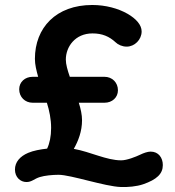

<svg xmlns="http://www.w3.org/2000/svg" viewBox="-20 -730 701 770"><path d="M399 -318C430 -318 453 -339 453 -368C453 -399 430 -422 399 -422H260C251 -448 244 -472 244 -491C244 -542 281 -596 351 -596C390 -596 418 -584 444 -560C453 -551 470 -543 488 -543C520 -543 548 -571 548 -604C548 -630 526 -655 491 -675C454 -696 404 -710 350 -710C205 -710 120 -619 120 -494C120 -471 126 -447 133 -422H111C80 -422 57 -401 57 -372C57 -341 80 -318 111 -318H168C178 -286 185 -252 185 -217C185 -183 179 -155 169 -134C142 -131 114 -126 93 -117C60 -103 40 -80 40 -50C40 -19 62 0 86 0C108 0 117 -13 140 -20C159 -26 191 -29 215 -29C264 -29 401 18 465 20C492 21 528 18 554 9C609 -10 633 -33 633 -68C633 -97 616 -122 584 -122C572 -122 555 -116 543 -110C524 -101 489 -87 466 -87C407 -87 343 -121 276 -133C294 -165 309 -203 309 -248C309 -269 304 -293 296 -318Z"/></svg>

Font: Hotpoint
Style: Bold
Weight: 700
Designer: Andrew Paglinawan, Luciano Perondi, Riccardo Olocco
Foundry: CAST Cooperativa Anonima Servizi Tipografici
Version: Version 1.000;PS 2.1;hotconv 16.6.51;makeotf.lib2.5.65220